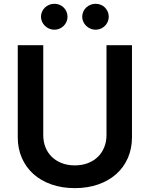

<svg xmlns="http://www.w3.org/2000/svg" viewBox="-20 -961 774 992"><path d="M661.9 -727.3V-252.1Q661.9 -193.5 640.8 -145.1Q619.7 -96.6 581 -62Q542.3 -27.3 487.7 -8.2Q433.2 11 366.8 11Q300.1 11 245.6 -8.2Q191.1 -27.3 152.5 -62Q114 -96.6 92.9 -145.1Q71.7 -193.5 71.7 -252.1V-727.3H203.5V-263.1Q203.5 -229 214.8 -200.3Q226.2 -171.5 247.5 -150.7Q268.8 -130 299 -118.3Q329.2 -106.5 366.8 -106.5Q404.1 -106.5 434.3 -118.3Q464.5 -130 485.8 -150.7Q507.1 -171.5 518.6 -200.3Q530.2 -229 530.2 -263.1V-727.3ZM260.7 -807.5Q246.8 -807.5 234.2 -812.9Q221.6 -818.2 212.2 -827.4Q202.8 -836.6 197.3 -848.7Q191.8 -860.8 191.8 -874.3Q191.8 -888.5 197.3 -900.7Q202.8 -913 212.2 -922.1Q221.6 -931.1 234.2 -936.3Q246.8 -941.4 260.7 -941.4Q275.2 -941.4 287.6 -936.3Q300.1 -931.1 309.1 -922.1Q318.2 -913 323.5 -900.7Q328.8 -888.5 328.8 -874.3Q328.8 -860.8 323.5 -848.7Q318.2 -836.6 309.1 -827.4Q300.1 -818.2 287.6 -812.9Q275.2 -807.5 260.7 -807.5ZM473.7 -807.5Q459.9 -807.5 447.3 -812.9Q434.7 -818.2 425.2 -827.4Q415.8 -836.6 410.3 -848.7Q404.8 -860.8 404.8 -874.3Q404.8 -888.5 410.3 -900.7Q415.8 -913 425.2 -922.1Q434.7 -931.1 447.3 -936.3Q459.9 -941.4 473.7 -941.4Q488.3 -941.4 500.7 -936.3Q513.1 -931.1 522.2 -922.1Q531.2 -913 536.6 -900.7Q541.9 -888.5 541.9 -874.3Q541.9 -860.8 536.6 -848.7Q531.2 -836.6 522.2 -827.4Q513.1 -818.2 500.7 -812.9Q488.3 -807.5 473.7 -807.5Z"/></svg>

Font: Interop SemBd
Style: Regular
Weight: 600
Designer: Rasmus Andersson, Google, Jang Haemin
Foundry: jhaemin
Version: Version 1.008